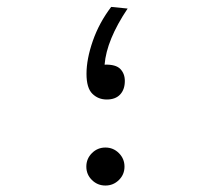

<svg xmlns="http://www.w3.org/2000/svg" viewBox="-20 -541 626 570"><path d="M293 9.8Q269.5 9.8 252.9 -6.6Q236.3 -22.9 236.3 -46.4Q236.3 -69.8 252.9 -86.4Q269.5 -103 293 -103Q316.4 -103 333 -86.4Q349.6 -69.8 349.6 -46.4Q349.6 -22.9 333 -6.6Q316.4 9.8 293 9.8ZM296.9 -245.6Q271.5 -245.6 254.2 -262.7Q236.8 -279.8 236.8 -321.8Q236.8 -365.7 255.6 -419.7Q274.4 -473.6 310.1 -520.5L358.9 -515.6Q296.4 -422.4 290.5 -349.1Q323.7 -350.1 337.2 -336.2Q350.6 -322.3 350.6 -300.8Q350.6 -275.4 336.7 -260.5Q322.8 -245.6 296.9 -245.6Z"/></svg>

Font: CaskaydiaMono NF Light
Style: Regular
Weight: 300
Designer: Aaron Bell
Foundry: Saja Typeworks
Version: Version 2111.001; ttfautohint (v1.8.4);Nerd Fonts 3.1.1